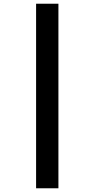

<svg xmlns="http://www.w3.org/2000/svg" viewBox="-20 -785 508 1032"><path d="M174 -765V227H294V-765Z"/></svg>

Font: Noto Sans Thai Looped UI Narrow ExtraBold
Style: Regular
Weight: 800
Width: 4
Designer: Cadson Demak Team
Foundry: Cadson Demak Co., Ltd.
Version: Version 1.000